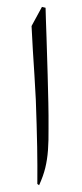

<svg xmlns="http://www.w3.org/2000/svg" viewBox="-54 -746 350 815"><g transform="rotate(-5 121.0 -338.5)"><path d="M172 -710Q171 -690 169 -659Q167 -628 165 -583Q160 -492 156 -425.5Q152 -359 148.5 -306Q145 -253 140 -200Q136 -147 129.5 -107Q123 -67 111.5 -33Q100 1 79 38L72 32Q76 -10 79 -46.5Q82 -83 85 -124.5Q88 -166 91 -220Q98 -325 100 -429.5Q102 -534 106 -638L157 -715Z"/></g></svg>

Font: Bona Nova SC
Style: Italic
Weight: 400
Italic angle: -4°
Designer: Mateusz Machalski
Foundry: Capitalics
Version: Version 4.001; ttfautohint (v1.8.4.7-5d5b)